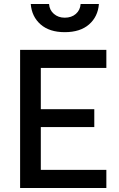

<svg xmlns="http://www.w3.org/2000/svg" viewBox="-20 -935 593 955"><path d="M80 0V-687H509V-597H183V-392H449V-303H183V-90H509V0ZM133 -915H224Q226 -885 248 -866Q270 -847 302 -847Q336 -847 357.5 -866Q379 -885 381 -915H472Q467 -852 423 -813.5Q379 -775 302 -775Q226 -775 182 -813.5Q138 -852 133 -915Z"/></svg>

Font: TitilliumText
Style: Medium
Weight: 500
Designer: Accademia di Belle Arti di Urbino and others
Foundry: Accademia di Belle Arti di Urbino and others.
Version: Version 60.001